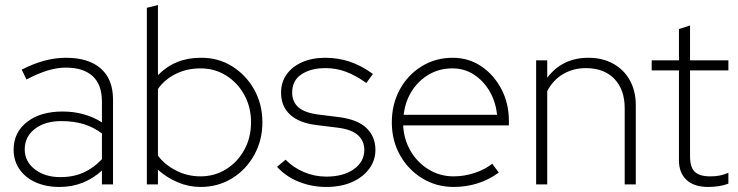

<svg xmlns="http://www.w3.org/2000/svg" viewBox="-20 -731 2924 761"><path d="M216 10Q162 10 121 -8.5Q80 -27 57 -60.5Q34 -94 34 -138Q34 -206 87 -247.5Q140 -289 228 -289Q316 -289 384 -246V-328Q384 -396 347 -429.5Q310 -463 241 -463Q207 -463 170 -452Q133 -441 85 -416L66 -455Q113 -479 156 -490.5Q199 -502 242 -502Q331 -502 379.5 -459.5Q428 -417 428 -336V0H384V-55Q350 -24 308 -7Q266 10 216 10ZM78 -139Q78 -91 118 -60Q158 -29 219 -29Q272 -29 312 -47.5Q352 -66 384 -100V-202Q351 -227 312 -239Q273 -251 223 -251Q158 -251 118 -220Q78 -189 78 -139Z M562 0V-700L606 -711V-433Q673 -502 775 -502Q844 -503 899.5 -468.5Q955 -434 987.5 -376Q1020 -318 1020 -246Q1020 -175 987.5 -116.5Q955 -58 899.5 -24Q844 10 775 10Q728 10 684.5 -8.5Q641 -27 606 -58V0ZM775 -32Q831 -32 876.5 -60.5Q922 -89 948.5 -137.5Q975 -186 975 -246Q975 -306 948.5 -354.5Q922 -403 876.5 -431.5Q831 -460 775 -460Q720 -460 675.5 -437.5Q631 -415 606 -378V-114Q632 -79 677 -55.5Q722 -32 775 -32Z M1273 10Q1216 10 1164.5 -10.5Q1113 -31 1078 -70L1112 -98Q1142 -67 1184.5 -49Q1227 -31 1273 -31Q1341 -31 1382.5 -60.5Q1424 -90 1424 -137Q1424 -172 1399 -195Q1374 -218 1318 -225L1237 -235Q1167 -243 1130.5 -276Q1094 -309 1094 -364Q1094 -405 1116 -436Q1138 -467 1177.5 -484.5Q1217 -502 1269 -502Q1319 -502 1365 -487Q1411 -472 1458 -438L1432 -402Q1390 -432 1351.5 -446.5Q1313 -461 1270 -461Q1212 -461 1175 -436.5Q1138 -412 1138 -364Q1138 -328 1162.5 -306Q1187 -284 1242 -277L1322 -267Q1396 -258 1432 -224Q1468 -190 1468 -137Q1468 -95 1443 -61.5Q1418 -28 1374.5 -9Q1331 10 1273 10Z M1778 10Q1710 10 1654 -24Q1598 -58 1565.5 -116Q1533 -174 1533 -246Q1533 -318 1564.5 -376Q1596 -434 1651 -468Q1706 -502 1774 -502Q1838 -502 1888 -468Q1938 -434 1967.5 -377.5Q1997 -321 1997 -252V-234H1578Q1581 -177 1608 -131.5Q1635 -86 1679.5 -59Q1724 -32 1778 -32Q1820 -32 1861 -45.5Q1902 -59 1931 -82L1957 -47Q1917 -18 1872 -4Q1827 10 1778 10ZM1580 -276H1950Q1945 -327 1921 -368.5Q1897 -410 1859 -435Q1821 -460 1773 -460Q1722 -460 1680.5 -436Q1639 -412 1612.5 -370.5Q1586 -329 1580 -276Z M2105 0V-492H2149V-423Q2209 -502 2312 -502Q2368 -502 2410.5 -478.5Q2453 -455 2476.5 -412.5Q2500 -370 2500 -314V0H2456V-302Q2456 -376 2415 -418.5Q2374 -461 2302 -461Q2252 -461 2212 -437.5Q2172 -414 2149 -370V0Z M2787 10Q2731 10 2701 -18Q2671 -46 2671 -96V-452H2563V-492H2671V-616L2715 -630V-492H2867V-452H2715V-111Q2715 -69 2733.5 -50.5Q2752 -32 2795 -32Q2818 -32 2834 -35.5Q2850 -39 2867 -46V-3Q2848 4 2828 7Q2808 10 2787 10Z"/></svg>

Font: Red Hat Display VF
Style: Regular
Weight: 300
Designer: Pentagram, MCKL
Foundry: Pentagram, MCKL
Version: Version 1.023